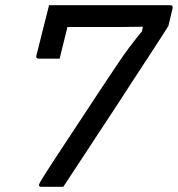

<svg xmlns="http://www.w3.org/2000/svg" viewBox="-20 -720 686 740"><path d="M224 0H139Q128 0 131 -10Q132 -14 143.5 -33Q155 -52 181.5 -92.5Q208 -133 253 -201Q298 -269 365 -371Q399 -422 437 -479Q475 -536 527 -599L531 -617Q493 -616 454.5 -616Q416 -616 377 -616H240Q234 -590 227 -563.5Q220 -537 215.5 -517.5Q211 -498 210 -494H129Q118 -494 120 -505Q123 -516 129.5 -542.5Q136 -569 144 -600.5Q152 -632 159 -659.5Q166 -687 169 -700H636Q648 -700 645 -687L629 -620Q628 -618 611 -591.5Q594 -565 566 -522Q538 -479 503.5 -426.5Q469 -374 433 -318Q343 -182 224 0Z"/></svg>

Font: Recursive Mn Lnr St
Style: Italic
Weight: 400
Italic angle: -15°
Monospace: yes
Version: Version 1.079;hotconv 1.0.112;makeotfexe 2.5.65598; ttfautoh